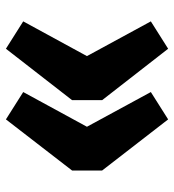

<svg xmlns="http://www.w3.org/2000/svg" viewBox="11 -622 593 655"><g transform="rotate(-90 307.5 -294.5)"><path d="M321 -76.4 227.7 -17.4 53.3 -242.6V-345.1L227.7 -570.8L321 -511.8L202.6 -294.4ZM562.1 -76.4 468.7 -17.4 293.3 -242.6V-345.1L468.7 -570.8L562.1 -511.8L443.6 -294.4Z"/></g></svg>

Font: FiraCode Nerd Font
Style: Bold
Weight: 700
Designer: Carrois Corporate, Edenspiekermann AG, Nikita Prokopov
Foundry: Carrois Corporate, Edenspiekermann AG, Nikita Prokopov
Version: Version 6.002;Nerd Fonts 2.1.0